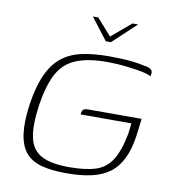

<svg xmlns="http://www.w3.org/2000/svg" viewBox="-73 -671 667 744"><g transform="rotate(10 261.0 -299.0)"><path d="M233 -607H254L312 -542L389 -607H411L319 -521H299ZM233 9Q177 9 137.5 -2Q98 -13 76 -39.5Q54 -66 47.5 -112.5Q41 -159 51 -230Q62 -302 83 -348Q104 -394 136.5 -420Q169 -446 215.5 -456Q262 -466 321 -466Q346 -466 369.5 -465Q393 -464 416 -461.5Q439 -459 460 -454Q476 -452 483.5 -448Q491 -444 493.5 -439Q496 -434 495 -429L493 -417Q486 -422 471 -426Q456 -430 436 -433Q416 -436 394.5 -438.5Q373 -441 353.5 -442Q334 -443 318 -443Q242 -443 195 -423Q148 -403 123.5 -356.5Q99 -310 87 -230Q76 -151 86 -104Q96 -57 133.5 -36.5Q171 -16 244 -16Q308 -16 348 -29Q388 -42 411 -78.5Q434 -115 447 -183Q449 -198 450 -209Q451 -220 452 -225H252Q253 -235 255.5 -240Q258 -245 263 -247Q268 -249 278 -249H488L480 -184Q472 -126 453 -88.5Q434 -51 404.5 -30Q375 -9 334 0Q293 9 241 9Q239 9 237 9Q235 9 233 9Z"/></g></svg>

Font: Genos ExtraLight
Style: Italic
Weight: 250
Italic angle: -8°
Designer: Robert E. Leuschke
Foundry: Robert E. Leuschke
Version: Version 1.010